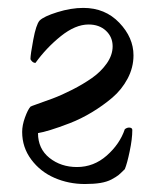

<svg xmlns="http://www.w3.org/2000/svg" viewBox="-20 -458 401 486"><path d="M36.1 -124Q36.1 -141.1 43.2 -160.6Q50.3 -180.2 57.1 -188Q58.1 -189 74.2 -194.6Q90.3 -200.2 113.3 -208.7Q136.2 -217.3 163.1 -231Q189.9 -244.6 212.4 -260.3Q234.9 -275.9 250 -297.1Q265.1 -318.4 265.1 -340.8Q265.1 -364.3 248.3 -380.1Q231.4 -396 204.1 -396Q170.9 -396 134 -366.5Q97.2 -336.9 69.8 -298.8Q64.9 -298.8 61 -302.7Q57.1 -306.6 57.1 -309.1Q57.1 -319.3 64.2 -357.4Q71.3 -395.5 80.1 -405.8Q90.8 -416.5 125.2 -427.2Q159.7 -438 190.9 -438Q246.1 -438 282 -400.4Q317.9 -362.8 317.9 -317.9Q317.9 -287.1 303 -259Q288.1 -231 264.2 -210.7Q240.2 -190.4 212.6 -173.8Q185.1 -157.2 156.7 -146.2Q128.4 -135.3 108.4 -129.2Q88.4 -123 76.2 -121.1Q76.2 -81.5 105.2 -58.3Q134.3 -35.2 174.8 -35.2Q217.3 -35.2 250.2 -64.2Q283.2 -93.3 295.9 -130.9Q301.8 -135.7 308.3 -135Q314.9 -134.3 314.9 -128.9Q314.9 -106.4 308.3 -75.2Q301.8 -43.9 295.9 -29.8Q286.1 -20 280.3 -15.1Q274.4 -10.3 262.5 -3.9Q250.5 2.4 234.1 5.1Q217.8 7.8 194.8 7.8Q153.8 7.8 117.9 -7.8Q82 -23.4 59.1 -54.2Q36.1 -85 36.1 -124Z"/></svg>

Font: Crimson
Style: Roman
Weight: 400
Version: Version 0.8